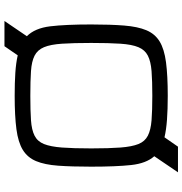

<svg xmlns="http://www.w3.org/2000/svg" viewBox="2 -786 838 883"><g transform="rotate(90 421.5 -344.0)"><path d="M76 55 146 -48Q109 -85 100.5 -155.5Q92 -226 92 -344Q92 -434 97 -496Q102 -558 118.5 -597.5Q135 -637 170 -658.5Q205 -680 266 -688Q327 -696 420 -696Q482 -696 529.5 -692.5Q577 -689 611 -681L654 -743H772L698 -634Q731 -597 738.5 -527.5Q746 -458 746 -344Q746 -254 741.5 -192Q737 -130 720.5 -90.5Q704 -51 669 -29.5Q634 -8 573.5 0Q513 8 420 8Q360 8 314.5 5Q269 2 234 -6L192 55ZM420 -64Q488 -64 532.5 -67Q577 -70 603.5 -83.5Q630 -97 642 -127Q654 -157 658 -209.5Q662 -262 662 -344Q662 -426 658 -478.5Q654 -531 642 -561Q630 -591 603.5 -604.5Q577 -618 532.5 -621.5Q488 -625 420 -625Q351 -625 306.5 -621.5Q262 -618 235.5 -604.5Q209 -591 196.5 -561Q184 -531 180.5 -478.5Q177 -426 177 -344Q177 -262 180.5 -209.5Q184 -157 196.5 -127Q209 -97 235.5 -83.5Q262 -70 306.5 -67Q351 -64 420 -64Z"/></g></svg>

Font: Saira Expanded
Style: Regular
Weight: 400
Width: 7
Designer: Hector Gatti with collaboration of the Omnibus-Type team
Foundry: Omnibus-Type
Version: Version 1.100; ttfautohint (v1.8.3)